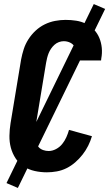

<svg xmlns="http://www.w3.org/2000/svg" viewBox="-20 -841 540 946"><path d="M211 8Q180 8 151 1.5Q122 -5 97.5 -20.5Q73 -36 57 -60.5Q41 -85 33.5 -113Q26 -141 26.5 -172Q27 -203 32 -234L84 -548Q89 -574 97 -599Q105 -624 120 -647.5Q135 -671 155.5 -690Q176 -709 200.5 -721Q225 -733 251.5 -738Q278 -743 303 -743Q330 -743 355.5 -739Q381 -735 403.5 -724Q426 -713 443 -695Q460 -677 469.5 -654Q479 -631 481.5 -605Q484 -579 479 -553L478 -543H354V-548Q357 -564 356 -580.5Q355 -597 347.5 -610.5Q340 -624 325.5 -631Q311 -638 294 -638Q282 -638 270 -633.5Q258 -629 248.5 -620.5Q239 -612 231.5 -601Q224 -590 219.5 -578.5Q215 -567 212 -555Q209 -543 207 -531L155 -217Q152 -203 151.5 -189Q151 -175 152.5 -162Q154 -149 158.5 -136.5Q163 -124 171.5 -115Q180 -106 193 -101.5Q206 -97 220 -97Q238 -97 256 -106.5Q274 -116 286.5 -131.5Q299 -147 307 -165Q315 -183 320 -201L433 -170Q426 -146 414.5 -123Q403 -100 387 -79.5Q371 -59 351 -41.5Q331 -24 308 -12.5Q285 -1 260 3.5Q235 8 211 8ZM68 85 12 61 442 -821 498 -797Z"/></svg>

Font: Iosevka Extrabold
Style: Italic
Weight: 800
Italic angle: -9°
Monospace: yes
Designer: Belleve Invis
Foundry: Belleve Invis
Version: Version 32.5.0; ttfautohint (v1.8.4)